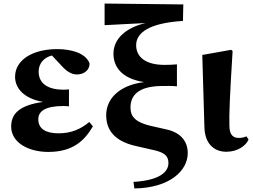

<svg xmlns="http://www.w3.org/2000/svg" viewBox="-20 -840 1429 1083"><path d="M484 -152C433 -110 380 -88 310 -88C238 -88 196 -114 196 -167C196 -213 236 -242 338 -242C348 -242 358 -241 369 -240V-336C359 -335 348 -334 339 -334C256 -334 198 -365 198 -436C198 -486 232 -517 273 -527L330 -466C358 -436 384 -420 414 -420C457 -420 487 -448 485 -483C462 -543 377 -563 303 -563C161 -563 65 -500 65 -407C65 -350 105 -286 223 -265C93 -247 43 -201 43 -126C43 -36 140 17 252 17C397 17 459 -52 504 -127Z M826 -131C750 -150 716 -178 716 -233C716 -299 756 -355 898 -355C924 -355 954 -356 978 -353V-477C960 -475 928 -474 908 -474C802 -474 748 -518 748 -585C748 -656 822 -710 1012 -722L1014 -815L570 -820V-698L801 -710C695 -685 620 -625 620 -537C620 -467 662 -397 793 -377C651 -359 579 -282 579 -190C579 -108 625 -44 744 -17L853 8C913 22 930 44 930 80C930 128 884 177 733 186L738 223C940 220 1039 121 1039 24C1039 -40 1003 -90 923 -109Z M1257 16C1321 16 1368 -19 1382 -53L1370 -71C1359 -66 1346 -62 1327 -62C1297 -62 1274 -77 1274 -131C1272 -199 1276 -290 1292 -552L1284 -559L1121 -530L1133 -123C1135 -33 1184 16 1257 16Z"/></svg>

Font: Noto Serif TC Black
Style: Regular
Weight: 900
Version: Version 1.001;PS 1.001;hotconv 16.6.54;makeotf.lib2.5.65590